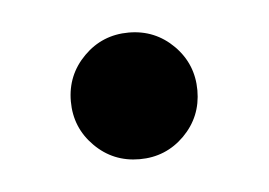

<svg xmlns="http://www.w3.org/2000/svg" viewBox="-26 -147 248 177"><g transform="rotate(-5 97.5 -58.5)"><path d="M156.2 -58.6Q156.2 -34.2 139.2 -17.1Q122.1 0 97.7 0Q73.2 0 56.2 -17.1Q39.1 -34.2 39.1 -58.6Q39.1 -83 56.2 -100.1Q73.2 -117.2 97.7 -117.2Q122.1 -117.2 139.2 -100.1Q156.2 -83 156.2 -58.6Z"/></g></svg>

Font: Comfortaa
Style: Regular
Weight: 400
Designer: Johan Aakerlund - aajohan
Foundry: Johan Aakerlund
Version: Version 2.004 2013